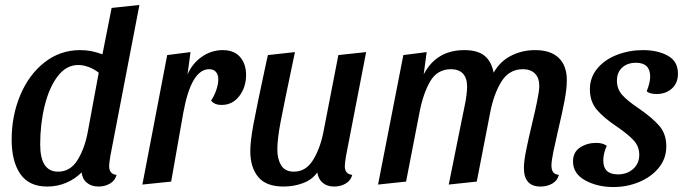

<svg xmlns="http://www.w3.org/2000/svg" viewBox="-20 -732 2753 774"><path d="M420 -62Q420 -30 450 -27Q444 -4 423.5 8Q403 20 377 20Q349 20 330.5 5Q312 -10 309 -37Q282 -10 246.5 5Q211 20 170 20Q97 20 62 -30.5Q27 -81 27 -169Q27 -266 62 -349Q97 -432 160 -481Q223 -530 303 -530Q327 -530 347.5 -526Q368 -522 393 -513L430 -700L542 -712L425 -104Q420 -74 420 -62ZM296 -470Q247 -470 212.5 -424.5Q178 -379 160 -305.5Q142 -232 142 -150Q142 -40 214 -40Q264 -40 293 -87.5Q322 -135 334 -201L378 -439Q359 -454 337 -462Q315 -470 296 -470Z M878 -530Q924 -530 948 -502Q972 -474 972 -430Q972 -380 944.5 -344.5Q917 -309 874 -309Q843 -309 831 -327Q843 -344 851.5 -368Q860 -392 860 -412Q860 -431 850.5 -442Q841 -453 823 -453Q751 -453 719 -278L670 0L554 12L654 -510L748 -522L736 -432Q755 -476 793.5 -503Q832 -530 878 -530Z M1370 -62Q1370 -30 1400 -27Q1394 -4 1373.5 8Q1353 20 1327 20Q1299 20 1281 5Q1263 -10 1259 -37Q1239 -8 1202 6Q1165 20 1123 20Q1053 20 1021 -18.5Q989 -57 989 -123Q989 -162 1001.5 -230Q1014 -298 1053 -479Q1056 -491 1060 -510L1169 -522Q1123 -304 1110.5 -237Q1098 -170 1098 -129Q1098 -91 1113.5 -65.5Q1129 -40 1165 -40Q1213 -40 1242 -87Q1271 -134 1284 -201L1344 -510L1456 -522L1375 -104Q1370 -74 1370 -62Z M1852 -530Q1905 -530 1933 -507.5Q1961 -485 1970 -439Q1996 -485 2040.5 -507.5Q2085 -530 2137 -530Q2200 -530 2232.5 -498.5Q2265 -467 2265 -409Q2265 -375 2256 -327Q2247 -279 2229 -203Q2219 -160 2211 -121.5Q2203 -83 2203 -65Q2203 -48 2209.5 -38.5Q2216 -29 2233 -27Q2227 -4 2206.5 8Q2186 20 2159 20Q2092 20 2092 -55Q2092 -82 2101 -126.5Q2110 -171 2126 -238Q2137 -283 2145.5 -325Q2154 -367 2154 -385Q2154 -418 2136.5 -435.5Q2119 -453 2088 -453Q2032 -453 2001 -402.5Q1970 -352 1956 -278L1902 0L1789 12L1840 -241Q1841 -248 1852 -299.5Q1863 -351 1863 -383Q1863 -417 1846.5 -435Q1830 -453 1798 -453Q1743 -453 1714.5 -404.5Q1686 -356 1671 -278L1617 0L1504 12L1606 -510L1700 -522L1688 -432Q1739 -530 1852 -530Z M2469 -220Q2416 -255 2387 -288.5Q2358 -322 2358 -372Q2358 -420 2388 -456Q2418 -492 2467.5 -511Q2517 -530 2572 -530Q2631 -530 2672 -507.5Q2713 -485 2713 -435Q2713 -397 2688.5 -375Q2664 -353 2627 -353Q2599 -353 2587 -364Q2601 -399 2601 -423Q2601 -479 2544 -479Q2509 -479 2488 -459.5Q2467 -440 2467 -407Q2467 -373 2488.5 -349Q2510 -325 2555 -295Q2610 -257 2638 -224.5Q2666 -192 2666 -142Q2666 -93 2636 -56Q2606 -19 2557 1.5Q2508 22 2453 22Q2388 22 2339 -5Q2290 -32 2290 -81Q2290 -119 2318.5 -137.5Q2347 -156 2383 -156Q2411 -156 2426 -144Q2412 -114 2412 -85Q2412 -29 2471 -29Q2508 -29 2532.5 -51Q2557 -73 2557 -108Q2557 -141 2535.5 -165Q2514 -189 2469 -220Z"/></svg>

Font: Sansita
Style: Italic
Weight: 400
Italic angle: -11°
Designer: Pablo Cosgaya
Foundry: Omnibus-Type
Version: Version 1.006